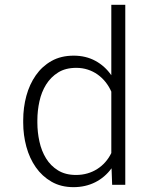

<svg xmlns="http://www.w3.org/2000/svg" viewBox="-20 -770 640 800"><path d="M76.7 -269Q76.7 -321.8 89.8 -370.4Q103 -418.9 129.2 -456.3Q155.3 -493.7 194.6 -515.9Q233.9 -538.1 287.1 -538.1Q337.4 -538.1 377.2 -516.6Q417 -495.1 443.8 -456.5V-750H502V0H447.3L444.8 -68.8Q417 -30.8 376.5 -10.5Q335.9 9.8 286.1 9.8Q233.9 9.8 194.6 -12.9Q155.3 -35.6 129.2 -73Q103 -110.4 89.8 -158.9Q76.7 -207.5 76.7 -258.8ZM135.7 -258.8Q135.7 -219.2 144.3 -180.2Q152.8 -141.1 171.9 -110.1Q190.9 -79.1 221.7 -60.1Q252.4 -41 296.9 -41Q321.8 -41 344 -47.4Q366.2 -53.7 385 -65.7Q403.8 -77.6 418.7 -94.5Q433.6 -111.3 443.8 -132.3V-388.2Q434.1 -410.2 419.7 -428.2Q405.3 -446.3 386.7 -459.5Q368.2 -472.7 345.7 -480Q323.2 -487.3 297.9 -487.3Q252.9 -487.3 222.2 -468Q191.4 -448.7 172.1 -417.7Q152.8 -386.7 144.3 -347.7Q135.7 -308.6 135.7 -269Z"/></svg>

Font: Roboto Mono Light
Style: Regular
Weight: 300
Designer: Google
Version: Version 2.000985; 2015; ttfautohint (v1.3)